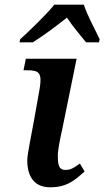

<svg xmlns="http://www.w3.org/2000/svg" viewBox="-20 -786 444 817"><path d="M63 -606H120C177 -643 206 -665 265 -711C292 -670 315 -645 346 -606H401L404 -619C390 -651 349 -724 337 -766H211C177 -723 95 -645 66 -619ZM194 11C271 11 304 -26 340 -56L320 -90C287 -67 279 -63 257 -63C228 -63 226 -91 226 -124C226 -149 237 -201 244 -232L306 -536H90L80 -487H97C148 -487 159 -474 149 -410L124 -270C113 -207 96 -130 96 -104C96 -37 124 11 194 11Z"/></svg>

Font: Noto Serif Semi
Style: Italic
Weight: 600
Italic angle: -12°
Designer: Monotype Design Team
Foundry: Monotype Imaging Inc.
Version: Version 1.901